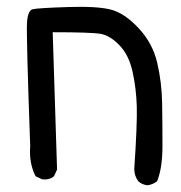

<svg xmlns="http://www.w3.org/2000/svg" viewBox="-20 -429 540 572"><path d="M419 123Q403 121 392 111Q380 95 380 74Q389 -58 387.5 -111.5Q386 -165 375 -215Q364 -265 336 -294Q308 -323 280.5 -328Q253 -333 137 -333L150 76L141 96Q127 108 105 105L86 96Q66 57 70 7Q58 -327 60.5 -362.5Q63 -398 77.5 -401.5Q92 -405 180.5 -408Q269 -411 310 -400.5Q351 -390 393 -345Q435 -300 448.5 -241.5Q462 -183 463 -122.5Q464 -62 464 5Q464 72 448 111Q435 121 419 123Z"/></svg>

Font: NaniFont Regular
Style: Regular
Weight: 400
Designer: Nanigashitei
Version: Version 1.036